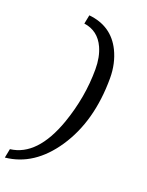

<svg xmlns="http://www.w3.org/2000/svg" viewBox="-200 -796 777 1017"><g transform="rotate(20 188.5 -287.5)"><path d="M339 -443Q339 -199 227 -33Q119 127 -41 143L-31 92Q117 74 195 -146Q250 -303 250 -460Q250 -529 227 -580Q192 -657 112 -668L122 -718Q251 -705 306 -593Q339 -525 339 -443Z"/></g></svg>

Font: Apparatus SIL
Style: Italic
Weight: 400
Italic angle: -11°
Version: Version 1.0